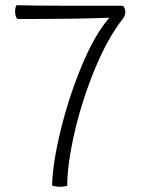

<svg xmlns="http://www.w3.org/2000/svg" viewBox="-20 -713 543 737"><path d="M210 4Q193 4 180 -1Q182 -87 213.5 -215.5Q245 -344 295 -463.5Q345 -583 400 -645Q283 -640 47 -640Q38 -648 38 -670Q38 -686 44 -693Q109 -691 236 -691H450Q455 -689 458 -682Q461 -675 461 -667Q461 -654 453 -643Q393 -567 343.5 -446.5Q294 -326 266 -203.5Q238 -81 238 0Q226 4 210 4Z"/></svg>

Font: Arima Madurai Light
Style: Regular
Weight: 300
Designer: Joana Correia and Natanael Gama
Foundry: NDISCOVER
Version: Version 1.020